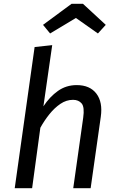

<svg xmlns="http://www.w3.org/2000/svg" viewBox="-20 -984 621 1004"><path d="M381 -539Q450 -539 484 -494.5Q518 -450 507 -373L454 0H363L415 -368Q423 -424 407 -443Q391 -462 362 -462Q327 -462 296 -441Q265 -420 238.5 -387Q212 -354 191 -316L148 0H57L161 -738L253 -748L207 -428Q240 -478 283 -508.5Q326 -539 381 -539ZM377 -890 242 -809 205 -854 354 -964H414L533 -854L492 -809Z"/></svg>

Font: Fira Sans Variable
Style: Italic
Weight: 397
Italic angle: -8°
Designer: Carrois Corporate & Edenspiekermann AG
Foundry: Carrois Corporate GbR & Edenspiekermann AG
Version: Version 4.202